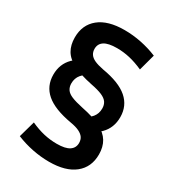

<svg xmlns="http://www.w3.org/2000/svg" viewBox="-204 -853 983 1087"><g transform="rotate(30 287.5 -310.0)"><path d="M329 -202Q360 -210 379.5 -234Q399 -258 399 -292Q399 -315 388 -331.5Q377 -348 350.5 -359.5Q324 -371 277 -380Q199 -396 151.5 -420Q104 -444 83.5 -479Q63 -514 63 -563Q63 -646 121 -693Q179 -740 287 -740Q342 -740 396.5 -729Q451 -718 502 -697L473 -590Q426 -611 384.5 -620.5Q343 -630 301 -630Q245 -630 218.5 -613Q192 -596 192 -563Q192 -543 202 -528Q212 -513 234 -503Q256 -493 292 -486Q405 -467 458.5 -420.5Q512 -374 512 -300Q512 -230 466.5 -184.5Q421 -139 335 -125ZM288 120Q234 120 179 109Q124 98 73 77L103 -30Q149 -9 190.5 0.5Q232 10 275 10Q331 10 357 -7.5Q383 -25 383 -57Q383 -78 373 -92.5Q363 -107 341.5 -117.5Q320 -128 284 -134Q170 -154 116.5 -200Q63 -246 63 -320Q63 -390 109 -435.5Q155 -481 241 -495L246 -418Q216 -410 196 -386Q176 -362 176 -328Q176 -305 187 -288.5Q198 -272 224.5 -261Q251 -250 298 -240Q378 -224 424.5 -200Q471 -176 492 -141Q513 -106 513 -57Q513 26 454.5 73Q396 120 288 120Z"/></g></svg>

Font: M PLUS 2 Thin
Style: Bold
Weight: 700
Version: Version 1.001